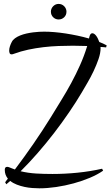

<svg xmlns="http://www.w3.org/2000/svg" viewBox="-20 -827 576 1000"><path d="M517.1 62Q488.3 82 448.5 98.9Q408.7 115.7 364 127.9Q319.3 140.1 272.9 147Q226.6 153.8 185.1 153.8Q168.9 153.8 148.7 152.3Q128.4 150.9 107.7 146.5Q86.9 142.1 67.4 134.5Q47.9 127 33.2 115.2Q27.8 120.1 22.9 124.3Q18.1 128.4 12.7 132.8L6.8 122.1Q10.7 117.2 13.9 112.5Q17.1 107.9 21 103.5Q13.2 93.8 9 82.5Q4.9 71.3 4.9 57.1Q4.9 50.8 7.6 46.4Q10.3 42 17.1 42Q19.5 42 22 42.5Q24.4 43 26.9 43.9Q34.7 46.9 42.2 50Q49.8 53.2 57.6 55.7Q108.4 -11.7 154.5 -78.6Q200.7 -145.5 243.7 -214.8Q272 -261.2 299.3 -305.4Q326.7 -349.6 351.1 -394.8Q375.5 -439.9 396.7 -487.3Q418 -534.7 434.1 -586.9V-587.4Q397.5 -588.9 359.9 -588.9Q323.2 -588.9 284.4 -587.4Q245.6 -585.9 206.1 -581.3Q166.5 -576.7 127.4 -568.4Q88.4 -560.1 51.3 -546.4Q48.8 -545.4 46.4 -544.7Q43.9 -543.9 41 -543.9Q32.7 -543.9 30.3 -550Q27.8 -556.2 27.8 -563Q27.8 -574.2 31.7 -585.9Q35.6 -597.7 41 -607.9Q46.4 -619.1 58.1 -627.7Q69.8 -636.2 85 -642.3Q100.1 -648.4 117.4 -652.3Q134.8 -656.2 151.9 -658.4Q168.9 -660.6 184.1 -661.4Q199.2 -662.1 210 -662.1Q234.4 -662.1 263.2 -659.7Q292 -657.2 322.3 -652.6Q352.5 -647.9 383.5 -641.4Q414.6 -634.8 443.4 -626.5Q443.4 -627 443.6 -627.2Q443.8 -627.4 443.8 -627.9Q444.3 -630.9 445.6 -635.5Q446.8 -640.1 448.5 -644Q450.2 -647.9 453.4 -650.9Q456.5 -653.8 460.9 -653.8Q466.3 -653.8 471.7 -649.9Q477.1 -646 481.7 -639.6Q486.3 -633.3 490.2 -625Q494.1 -616.7 497.1 -608.4Q517.6 -600.6 535.6 -590.8L532.7 -580.1Q525.4 -581.1 518.1 -581.5Q510.7 -582 503.4 -582.5Q503.4 -580.6 503.7 -579.1Q503.9 -577.6 503.9 -576.2Q503.9 -550.8 493.2 -519.5Q482.4 -488.3 467.3 -456.3Q452.1 -424.3 435.1 -395.3Q418 -366.2 405.8 -345.2Q377 -296.4 340.3 -242.7Q303.7 -189 262.5 -135.3Q221.2 -81.5 176.5 -30.3Q131.8 21 87.4 64.9Q126.5 74.2 167.5 76.7Q208.5 79.1 252.9 79.1Q317.9 79.1 383.5 72.5Q449.2 65.9 511.7 51.8ZM326.2 -766.6Q326.2 -748.5 314.2 -737.1Q302.2 -725.6 285.2 -725.6Q269 -725.6 257.1 -737.1Q245.1 -748.5 245.1 -766.6Q245.1 -774.4 248.3 -781.7Q251.5 -789.1 257.1 -794.7Q262.7 -800.3 269.8 -803.5Q276.9 -806.6 285.2 -806.6Q293.9 -806.6 301.3 -803.5Q308.6 -800.3 314.2 -794.7Q319.8 -789.1 323 -781.7Q326.2 -774.4 326.2 -766.6Z"/></svg>

Font: Montez
Style: Regular
Weight: 400
Designer: Astigmatic (AOETI)
Foundry: Astigmatic (AOETI)
Version: Version 1.000